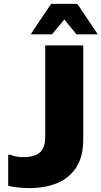

<svg xmlns="http://www.w3.org/2000/svg" viewBox="-20 -953 519 985"><path d="M22 -159H34Q48 -153 64.5 -150Q81 -147 102 -147Q157 -147 184.5 -171Q212 -195 212 -250V-720H407V-238Q407 -148 370.5 -93Q334 -38 272 -13Q210 12 132 12Q103 12 73 9Q43 6 22 0ZM140 -777V-781L242 -933H377L479 -781V-777H372L310 -853L247 -777Z"/></svg>

Font: Kufam ExtraBold
Style: Regular
Weight: 800
Designer: Wael Morcos, Artur Schmal
Foundry: Original Type
Version: Version 1.300; ttfautohint (v1.8.3)